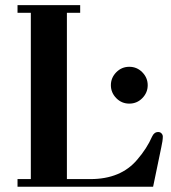

<svg xmlns="http://www.w3.org/2000/svg" viewBox="-20 -713 653 733"><path d="M423.8 -338.4Q403.3 -359.4 403.3 -387.7Q403.3 -416 423.8 -437Q444.3 -458 473.6 -458Q502.9 -458 523.4 -437Q543.9 -416 543.9 -387.7Q543.9 -359.4 523.4 -338.4Q502.9 -317.4 473.6 -317.4Q444.3 -317.4 423.8 -338.4ZM46.9 0V-29.3H97.7V-664.1H46.9V-693.4H286.1V-664.1H235.4V-29.3H325.2Q441.4 -29.3 503.9 -103.5Q541 -146.5 560.5 -191.4Q568.4 -209 584 -209Q591.8 -209 596.7 -203.6Q601.6 -198.2 601.6 -191.4Q601.6 -176.8 595.7 -150.4L564.5 0Z"/></svg>

Font: Monomakh Unicode TT
Style: Medium
Weight: 500
Designer: Alexey Kryukov, Aleksandr Andreev
Version: Version 1.1